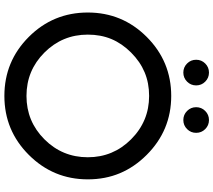

<svg xmlns="http://www.w3.org/2000/svg" viewBox="-70 -928 998 899"><g transform="rotate(90 429.5 -479.0)"><path d="M820.3 -390.6Q820.3 -229 705.6 -114.3Q591.3 0 429.7 0Q267.6 0 153.3 -114.3Q39.1 -228.5 39.1 -390.6Q39.1 -552.2 153.3 -666.5Q268.1 -781.2 429.7 -781.2Q590.8 -781.2 705.6 -666.5Q763.2 -608.9 791.7 -540.5Q820.3 -472.2 820.3 -390.6ZM429.7 -677.7Q369.1 -677.7 319.1 -656.7Q269 -635.7 226.6 -593.3Q184.1 -550.8 163.3 -501Q142.6 -451.2 142.6 -390.6Q142.6 -271.5 226.6 -187.5Q310.5 -103.5 429.7 -103.5Q548.8 -103.5 632.8 -187.5Q716.8 -271.5 716.8 -390.6Q716.8 -509.3 632.8 -593.3Q548.3 -677.7 429.7 -677.7ZM585 -940.4Q602.5 -922.9 602.5 -897.9Q602.5 -873 585 -855.5Q567.4 -837.9 542.5 -837.9Q517.6 -837.9 500 -855.5Q482.4 -873 482.4 -897.9Q482.4 -922.9 500 -940.4Q517.6 -958 542.5 -958Q567.4 -958 585 -940.4ZM362.8 -940.4Q380.4 -922.9 380.4 -897.9Q380.4 -873 362.8 -855.5Q345.2 -837.9 320.3 -837.9Q295.4 -837.9 277.8 -855.5Q260.3 -873 260.3 -897.9Q260.3 -922.9 277.8 -940.4Q295.4 -958 320.3 -958Q345.2 -958 362.8 -940.4Z"/></g></svg>

Font: Comfortaa
Style: Bold
Weight: 700
Designer: Johan Aakerlund
Foundry: Johan Aakerlund
Version: Version 2.001; ttfautohint (v1.4.1)